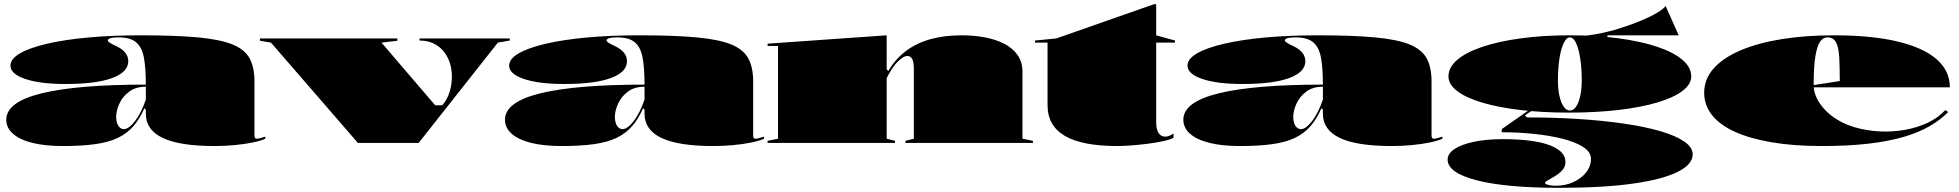

<svg xmlns="http://www.w3.org/2000/svg" viewBox="-20 -684 9378 919"><path d="M653 -515Q821 -515 928 -505Q1035 -495 1093.5 -471Q1152 -447 1175 -404Q1198 -361 1198 -295V-35Q1198 -28 1200.5 -24Q1203 -20 1209 -20Q1215 -20 1225 -22.5Q1235 -25 1250 -30V-20Q1228 -10 1189.5 -2Q1151 6 1103.5 10.5Q1056 15 1007 15Q841 15 759.5 -23.5Q678 -62 678 -140Q678 -142 678 -143.5Q678 -145 678 -149Q678 -153 678 -159L671 -166Q649 -115 618.5 -80Q588 -45 544 -24Q500 -3 435.5 6Q371 15 281 15Q196 15 135.5 0Q75 -15 42.5 -43.5Q10 -72 10 -111Q10 -196 180 -237.5Q350 -279 678 -279Q678 -360 668.5 -409.5Q659 -459 631 -482Q603 -505 549 -505Q532 -505 520 -503.5Q508 -502 502 -498.5Q496 -495 496 -490Q496 -486 505.5 -479.5Q515 -473 539 -462Q594 -435 594 -391Q594 -339 517 -310.5Q440 -282 293 -282Q172 -282 101 -306Q30 -330 30 -370Q30 -402 75.5 -428.5Q121 -455 204.5 -474.5Q288 -494 402 -504.5Q516 -515 653 -515ZM678 -269Q630 -269 598.5 -245.5Q567 -222 551.5 -188Q536 -154 536 -124Q536 -108 540.5 -94.5Q545 -81 553.5 -73.5Q562 -66 574 -66Q585 -66 599 -76.5Q613 -87 627 -105.5Q641 -124 654.5 -150.5Q668 -177 678 -208Z M1693 0 1277 -480 1224 -489V-500H1882V-489L1806 -480L2063 -180H2097L2101 -185Q2122 -211 2132.5 -245.5Q2143 -280 2143 -317Q2143 -353 2132.5 -384.5Q2122 -416 2102 -440Q2082 -464 2053 -477Q2024 -490 1988 -490V-500H2420V-490L2363 -480L1984 0Z M3040 -515Q3208 -515 3315 -505Q3422 -495 3480.5 -471Q3539 -447 3562 -404Q3585 -361 3585 -295V-35Q3585 -28 3587.5 -24Q3590 -20 3596 -20Q3602 -20 3612 -22.5Q3622 -25 3637 -30V-20Q3615 -10 3576.5 -2Q3538 6 3490.5 10.5Q3443 15 3394 15Q3228 15 3146.5 -23.5Q3065 -62 3065 -140Q3065 -142 3065 -143.5Q3065 -145 3065 -149Q3065 -153 3065 -159L3058 -166Q3036 -115 3005.5 -80Q2975 -45 2931 -24Q2887 -3 2822.5 6Q2758 15 2668 15Q2583 15 2522.5 0Q2462 -15 2429.5 -43.5Q2397 -72 2397 -111Q2397 -196 2567 -237.5Q2737 -279 3065 -279Q3065 -360 3055.5 -409.5Q3046 -459 3018 -482Q2990 -505 2936 -505Q2919 -505 2907 -503.5Q2895 -502 2889 -498.5Q2883 -495 2883 -490Q2883 -486 2892.5 -479.5Q2902 -473 2926 -462Q2981 -435 2981 -391Q2981 -339 2904 -310.5Q2827 -282 2680 -282Q2559 -282 2488 -306Q2417 -330 2417 -370Q2417 -402 2462.5 -428.5Q2508 -455 2591.5 -474.5Q2675 -494 2789 -504.5Q2903 -515 3040 -515ZM3065 -269Q3017 -269 2985.5 -245.5Q2954 -222 2938.5 -188Q2923 -154 2923 -124Q2923 -108 2927.5 -94.5Q2932 -81 2940.5 -73.5Q2949 -66 2961 -66Q2972 -66 2986 -76.5Q3000 -87 3014 -105.5Q3028 -124 3041.5 -150.5Q3055 -177 3065 -208Z M4924 -10V0H4314V-10L4354 -20V-355Q4354 -388 4346 -402Q4338 -416 4324 -416Q4313 -416 4301 -408.5Q4289 -401 4275.5 -387.5Q4262 -374 4249 -354Q4236 -334 4224 -310V-20L4264 -10V0H3654V-10L3704 -20V-464H3654V-475L4224 -515V-352L4232 -344Q4265 -401 4315 -439Q4365 -477 4432 -496Q4499 -515 4583 -515Q4640 -515 4692 -505.5Q4744 -496 4785 -475.5Q4826 -455 4850 -421.5Q4874 -388 4874 -340V-20Z M5328 15Q5160 15 5077 -33.5Q4994 -82 4994 -181V-480H4934V-490L5036 -500L5504 -664H5514V-515L5604 -490V-480H5514V-100Q5514 -63 5526 -46.5Q5538 -30 5557 -30Q5566 -30 5576.5 -34Q5587 -38 5597 -45V-25Q5583 -16 5548 -8.5Q5513 -1 5470 4.5Q5427 10 5388.5 12.5Q5350 15 5328 15Z M6287 -515Q6455 -515 6562 -505Q6669 -495 6727.5 -471Q6786 -447 6809 -404Q6832 -361 6832 -295V-35Q6832 -28 6834.5 -24Q6837 -20 6843 -20Q6849 -20 6859 -22.5Q6869 -25 6884 -30V-20Q6862 -10 6823.5 -2Q6785 6 6737.5 10.5Q6690 15 6641 15Q6475 15 6393.5 -23.5Q6312 -62 6312 -140Q6312 -142 6312 -143.5Q6312 -145 6312 -149Q6312 -153 6312 -159L6305 -166Q6283 -115 6252.5 -80Q6222 -45 6178 -24Q6134 -3 6069.5 6Q6005 15 5915 15Q5830 15 5769.5 0Q5709 -15 5676.5 -43.5Q5644 -72 5644 -111Q5644 -196 5814 -237.5Q5984 -279 6312 -279Q6312 -360 6302.5 -409.5Q6293 -459 6265 -482Q6237 -505 6183 -505Q6166 -505 6154 -503.5Q6142 -502 6136 -498.5Q6130 -495 6130 -490Q6130 -486 6139.5 -479.5Q6149 -473 6173 -462Q6228 -435 6228 -391Q6228 -339 6151 -310.5Q6074 -282 5927 -282Q5806 -282 5735 -306Q5664 -330 5664 -370Q5664 -402 5709.5 -428.5Q5755 -455 5838.5 -474.5Q5922 -494 6036 -504.5Q6150 -515 6287 -515ZM6312 -269Q6264 -269 6232.5 -245.5Q6201 -222 6185.5 -188Q6170 -154 6170 -124Q6170 -108 6174.5 -94.5Q6179 -81 6187.5 -73.5Q6196 -66 6208 -66Q6219 -66 6233 -76.5Q6247 -87 6261 -105.5Q6275 -124 6288.5 -150.5Q6302 -177 6312 -208Z M7442 215Q7316 215 7217.5 206Q7119 197 7050 179.5Q6981 162 6945 137Q6909 112 6909 80Q6909 51 6942.5 29Q6976 7 7035.5 -5.5Q7095 -18 7172 -18Q7319 -18 7396 10.5Q7473 39 7473 91Q7473 110 7463 124Q7453 138 7438.5 148.5Q7424 159 7409.5 167Q7395 175 7385 181Q7375 187 7375 192Q7375 195 7382 198Q7389 201 7401 203Q7413 205 7428 205Q7473 205 7511 187.5Q7549 170 7572 141Q7595 112 7595 76Q7595 43 7557 19Q7519 -5 7456.5 -20.5Q7394 -36 7318.5 -43.5Q7243 -51 7168 -51V-66L7304 -161L7313 -155L7279 -132L7289 -122Q7417 -122 7534.5 -114.5Q7652 -107 7752 -92.5Q7852 -78 7926 -56.5Q8000 -35 8041 -7Q8082 21 8082 55Q8082 103 8009.5 139Q7937 175 7795 195Q7653 215 7442 215ZM7489 -145Q7362 -145 7256.5 -157.5Q7151 -170 7074 -193Q6997 -216 6955 -248Q6913 -280 6913 -318Q6913 -362 6955.5 -398Q6998 -434 7075.5 -460Q7153 -486 7259.5 -500.5Q7366 -515 7494 -515Q7622 -515 7728.5 -500.5Q7835 -486 7912.5 -460Q7990 -434 8032.5 -398Q8075 -362 8075 -318Q8075 -280 8032 -248Q7989 -216 7911 -193Q7833 -170 7725.5 -157.5Q7618 -145 7489 -145ZM7494 -155Q7511 -155 7523.5 -173Q7536 -191 7543.5 -223.5Q7551 -256 7551 -298Q7551 -359 7543.5 -405.5Q7536 -452 7523.5 -478.5Q7511 -505 7494 -505Q7478 -505 7465 -478.5Q7452 -452 7444.5 -405.5Q7437 -359 7437 -298Q7437 -256 7444.5 -223.5Q7452 -191 7465 -173Q7478 -155 7494 -155ZM7674 -495 7497 -509Q7555 -509 7616.5 -520Q7678 -531 7735 -549Q7792 -567 7839 -587Q7886 -607 7916 -625.5Q7946 -644 7952 -656L8015 -515H7674Z M8757 -515Q8938 -515 9062 -485.5Q9186 -456 9249.5 -400.5Q9313 -345 9313 -266H8657V-276L8786 -296Q8786 -363 8783.5 -409.5Q8781 -456 8768.5 -480.5Q8756 -505 8726 -505Q8706 -505 8691.5 -484Q8677 -463 8669 -413.5Q8661 -364 8661 -276Q8661 -246 8675 -216Q8689 -186 8715 -158.5Q8741 -131 8777 -109.5Q8813 -88 8857 -75Q8915 -58 8977 -55Q9039 -52 9098 -62.5Q9157 -73 9207 -96.5Q9257 -120 9291 -157L9305 -148Q9268 -110 9215 -79.5Q9162 -49 9089.5 -28Q9017 -7 8920.5 4Q8824 15 8699 15Q8567 15 8462.5 -2.5Q8358 -20 8285.5 -52.5Q8213 -85 8175 -132.5Q8137 -180 8137 -240Q8137 -305 8182 -356Q8227 -407 8310 -442.5Q8393 -478 8506.5 -496.5Q8620 -515 8757 -515Z"/></svg>

Font: Kalnia Expanded
Style: Bold
Weight: 700
Width: 7
Designer: Frida Medrano
Foundry: Frida Medrano
Version: Version 1.105